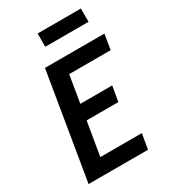

<svg xmlns="http://www.w3.org/2000/svg" viewBox="-223 -1045 1021 1153"><g transform="rotate(-30 288.0 -468.0)"><path d="M42 0H454L472 -105H184L223 -337H443L461 -442H240L271 -630H559L576 -735H164ZM229 -844H529V-936H229Z"/></g></svg>

Font: Iosevka Sparkle
Style: Bold Italic
Weight: 700
Italic angle: -9°
Designer: Belleve Invis
Foundry: Belleve Invis
Version: Version 4.5.0; ttfautohint (v1.8.3)